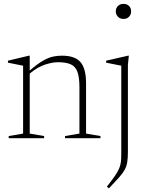

<svg xmlns="http://www.w3.org/2000/svg" viewBox="-20 -730 768 1014"><path d="M323.5 -11.5 399.5 -24.5V-269.5Q399.5 -321 389.2 -349.8Q379 -378.5 354.2 -390Q329.5 -401.5 285.5 -401.5Q258 -401.5 219 -389.2Q180 -377 137 -341.5V-24.5L213 -11.5V0H26V-11.5L102 -24.5V-383L22 -399V-409.5L133 -436H137V-357.5Q177.5 -392.5 206.8 -409.2Q236 -426 259.5 -431Q283 -436 306.5 -436Q376.5 -436 405.5 -401.5Q434.5 -367 434.5 -290.5V-24.5L510.5 -11.5V0H323.5ZM632 -630Q614 -630 602.8 -641.8Q591.5 -653.5 591.5 -670.5Q591.5 -687 602.8 -698.2Q614 -709.5 632 -709.5Q651 -709.5 661.8 -698.2Q672.5 -687 672.5 -670.5Q672.5 -653.5 661.8 -641.8Q651 -630 632 -630ZM620.5 -383Q612.5 -384.5 588 -389.5Q563.5 -394.5 540.5 -399V-409.5L656.5 -436H660.5L655.5 -388.5V71.5Q655.5 104.5 652 126.5Q648.5 148.5 638.2 167Q628 185.5 608 208Q588 230.5 555 265L544.5 255.5Q571.5 221.5 587 198.8Q602.5 176 609.8 158.2Q617 140.5 618.8 122.8Q620.5 105 620.5 81Z"/></svg>

Font: Newsreader Text ExtraLight
Style: Regular
Weight: 275
Designer: Hugues Gentile
Foundry: Production Type
Version: Version 1.001